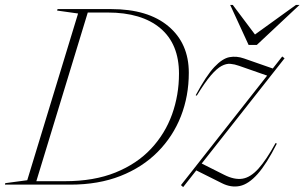

<svg xmlns="http://www.w3.org/2000/svg" viewBox="-63 -752 1240 782"><path d="M255 -697 169.5 -709 171.5 -715H389.5Q539.5 -715 622.8 -645.2Q706 -575.5 706 -455.5Q706 -361 673.8 -278.5Q641.5 -196 579.2 -133.2Q517 -70.5 427.5 -35.2Q338 0 223.5 0H-43L-41.5 -6L48 -18ZM201 -14Q320 -14 407.5 -49.5Q495 -85 552.2 -146.2Q609.5 -207.5 637.8 -286.2Q666 -365 666 -452Q666 -573 590 -637Q514 -701 375.5 -701H294.5L85 -14ZM674 2 1025 -444 910.5 -484Q892.5 -490.5 875.5 -492Q858.5 -493.5 839.2 -483.2Q820 -473 795.8 -444.8Q771.5 -416.5 738.5 -362.5L734 -364Q777 -444 810 -479Q843 -514 871.8 -519.2Q900.5 -524.5 930.5 -514L1048 -473L1086.5 -522L1096 -514.5L758.5 -86L850 -40Q891.5 -19 924.5 -24.2Q957.5 -29.5 989.5 -65Q1021.5 -100.5 1059.5 -169.5L1064.5 -167Q1023 -84.5 986.2 -43.2Q949.5 -2 913.8 5.5Q878 13 840.5 -6L736.5 -58L683 10ZM1157 -732 983 -569H949.5L874.5 -732H885L975.5 -611.5L1142.5 -732Z"/></svg>

Font: Newsreader Display ExtraLight
Style: Italic
Weight: 275
Italic angle: -17°
Designer: Hugues Gentile
Foundry: Production Type
Version: Version 1.001